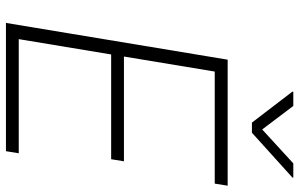

<svg xmlns="http://www.w3.org/2000/svg" viewBox="-196 -786 983 630"><g transform="rotate(90 295.0 -471.5)"><path d="M55.7 0 176.3 -727.5H589.8L583 -685.1H215.3L166 -387.2H509.8L502.9 -345.2H159.2L108.9 -42H483.4L476.6 0ZM328.1 -942.9 405.3 -840.8 516.6 -942.9H563.5L563 -939.9L416 -807.1H382.8L281.2 -939.9L281.7 -942.9Z"/></g></svg>

Font: Inter 17pt ExtraLight
Style: Italic
Weight: 250
Italic angle: -9.3988°
Version: Version 4.001;git-66647c0bb